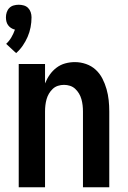

<svg xmlns="http://www.w3.org/2000/svg" viewBox="-20 -790 540 810"><path d="M48 -566 6 -605Q19 -617 28 -632.5Q37 -648 43 -665Q34 -667 26.5 -672Q19 -677 14 -684Q9 -691 7 -699.5Q5 -708 5 -717Q5 -728 8.5 -738.5Q12 -749 19.5 -756.5Q27 -764 37.5 -767Q48 -770 59 -770Q70 -770 80.5 -767Q91 -764 98.5 -756.5Q106 -749 109.5 -738.5Q113 -728 113 -717Q113 -696 109 -675Q105 -654 96.5 -634.5Q88 -615 76 -597.5Q64 -580 48 -566ZM59 0V-520H170V-438Q178 -458 190 -475Q202 -492 218.5 -504.5Q235 -517 255 -522.5Q275 -528 296 -528Q320 -528 343 -520Q366 -512 383.5 -496Q401 -480 412 -458.5Q423 -437 429.5 -414Q436 -391 438.5 -367.5Q441 -344 441 -320V0H330V-320Q330 -333 328.5 -346Q327 -359 323.5 -371.5Q320 -384 313.5 -395Q307 -406 297.5 -415Q288 -424 275.5 -428Q263 -432 250 -432Q237 -432 224.5 -428Q212 -424 202.5 -415Q193 -406 186.5 -395Q180 -384 176.5 -371.5Q173 -359 171.5 -346Q170 -333 170 -320V0Z"/></svg>

Font: Iosevka Algr
Style: Bold
Weight: 700
Monospace: yes
Designer: Belleve Invis
Foundry: Belleve Invis
Version: Version 26.0.2; ttfautohint (v1.8.3)